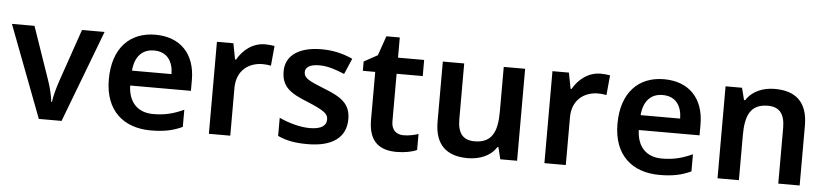

<svg xmlns="http://www.w3.org/2000/svg" viewBox="-42 -889 4850 1127"><g transform="rotate(5 2383.0 -325.5)"><path d="M206 0H340L546 -542H413L305 -229C292 -190 278 -140 274 -106H270C267 -138 255 -190 241 -229L133 -542H0Z M845 -552C695 -552 595 -452 595 -267C595 -82 707 10 866 10C946 10 998 -2 1052 -27V-128C993 -101 942 -87 872 -87C780 -87 726 -144 723 -242H1081V-306C1081 -461 991 -552 845 -552ZM845 -459C922 -459 958 -405 959 -330H726C733 -415 777 -459 845 -459Z M1492 -552C1418 -552 1361 -505 1329 -448H1323L1305 -542H1208V0H1334V-281C1334 -386 1407 -435 1487 -435C1501 -435 1523 -433 1536 -430L1547 -547C1533 -550 1509 -552 1492 -552Z M2016 -157C2016 -250 1957 -285 1860 -323C1762 -362 1737 -376 1737 -410C1737 -440 1766 -457 1820 -457C1870 -457 1918 -440 1968 -419L2008 -512C1948 -539 1890 -552 1824 -552C1697 -552 1613 -501 1613 -404C1613 -313 1665 -278 1769 -237C1874 -193 1892 -176 1892 -144C1892 -108 1863 -85 1794 -85C1737 -85 1667 -105 1614 -130V-23C1664 0 1714 10 1790 10C1935 10 2016 -48 2016 -157Z M2347 -91C2305 -91 2275 -115 2275 -166V-447H2429V-542H2275V-661H2196L2156 -546L2076 -502V-447H2149V-165C2149 -28 2222 10 2315 10C2362 10 2407 1 2434 -12V-106C2409 -98 2378 -91 2347 -91Z M3024 -542H2898V-277C2898 -158 2866 -92 2765 -92C2696 -92 2665 -132 2665 -213V-542H2539V-188C2539 -50 2611 10 2733 10C2801 10 2867 -14 2902 -70H2908L2925 0H3024Z M3469 -552C3395 -552 3338 -505 3306 -448H3300L3282 -542H3185V0H3311V-281C3311 -386 3384 -435 3464 -435C3478 -435 3500 -433 3513 -430L3524 -547C3510 -550 3486 -552 3469 -552Z M3842 -552C3692 -552 3592 -452 3592 -267C3592 -82 3704 10 3863 10C3943 10 3995 -2 4049 -27V-128C3990 -101 3939 -87 3869 -87C3777 -87 3723 -144 3720 -242H4078V-306C4078 -461 3988 -552 3842 -552ZM3842 -459C3919 -459 3955 -405 3956 -330H3723C3730 -415 3774 -459 3842 -459Z M4495 -552C4427 -552 4362 -527 4327 -471H4320L4302 -542H4205V0H4331V-265C4331 -384 4362 -450 4463 -450C4532 -450 4563 -409 4563 -328V0H4689V-353C4689 -493 4616 -552 4495 -552Z"/></g></svg>

Font: Noto Sans Ol Chiki SemiBold
Style: Regular
Weight: 600
Designer: Monotype Design Team, Lewis McGuffie
Foundry: Monotype Imaging Inc.
Version: Version 2.003